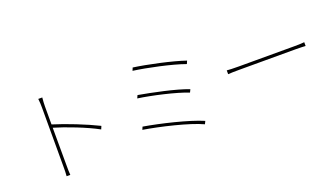

<svg xmlns="http://www.w3.org/2000/svg" viewBox="-68 -1272 3135 1805"><g transform="rotate(-20 1500.0 -370.0)"><path d="M826 -316C705 -376 521 -449 390 -489V-669C390 -688 392 -731 395 -757H355C359 -730 360 -690 360 -669V-81C360 -46 360 -8 357 17H394C391 -8 391 -46 391 -81L390 -456C501 -424 700 -348 813 -285Z M1290 -731 1278 -702C1413 -684 1654 -633 1780 -587L1793 -617C1667 -661 1418 -714 1290 -731ZM1244 -472 1231 -443C1366 -424 1598 -372 1716 -325L1730 -354C1606 -402 1375 -449 1244 -472ZM1187 -177 1175 -149C1337 -123 1616 -58 1746 3L1760 -26C1624 -85 1350 -150 1187 -177Z M2112 -365C2137 -367 2176 -368 2230 -368H2790C2837 -368 2870 -366 2887 -365V-403C2869 -401 2842 -399 2789 -399H2230C2169 -399 2136 -401 2112 -403Z"/></g></svg>

Font: Noto Sans T Chinese Thin
Style: Regular
Weight: 100
Designer: Ryoko NISHIZUKA (kana & ideographs); Paul D. Hunt (Latin, Greek & Cyrillic); Wenlong ZHANG (bopomofo); Sandoll Communica
Foundry: Adobe Systems Incorporated
Version: Version 1.000;PS 1;hotconv 1.0.78;makeotf.lib2.5.61930